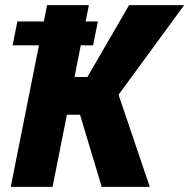

<svg xmlns="http://www.w3.org/2000/svg" viewBox="-20 -731 740 751"><path d="M293 -282.2H241.7L185.5 0H22L132.3 -553.7H29.3L47.9 -647H151.4L164.1 -710.9H327.6L314.9 -647H362.8L344.2 -553.7H295.9L271.5 -429.7H321.8L484.9 -710.9H700.2L443.8 -360.4L565.9 0H377.9Z"/></svg>

Font: Roboto-BlackItalic
Style: Italic
Weight: 900
Italic angle: -12°
Designer: Google
Version: Version 1.100141; 2013